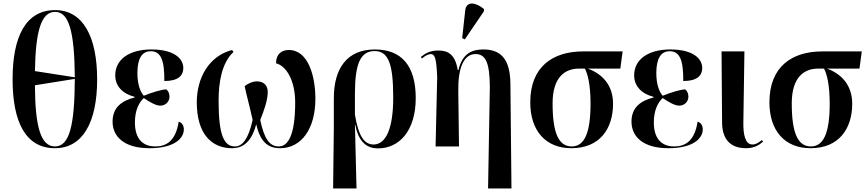

<svg xmlns="http://www.w3.org/2000/svg" viewBox="-20 -826 4895 1083"><path d="M290 10C447 10 528 -137 528 -378C528 -621 447 -769 291 -769C126 -769 51 -621 51 -379C51 -137 125 10 290 10ZM402 -390 177 -425C181 -651 212 -759 291 -759C369 -759 400 -648 402 -390ZM290 0C209 0 178 -114 177 -345L402 -381C401 -112 370 0 290 0Z M823 10C964 10 1017 -46 1017 -96C1017 -115 1009 -133 988 -140C971 -30 918 0 856 0C777 0 741 -53 741 -135C741 -204 764 -248 791 -273C823 -251 859 -230 884 -230C913 -230 936 -252 936 -281C936 -300 928 -314 918 -322C887 -320 839 -305 791 -286C774 -305 755 -345 755 -414C755 -496 781 -537 830 -537C887 -537 908 -488 907 -369C985 -369 1014 -399 1014 -443C1014 -492 967 -547 834 -547C708 -547 630 -490 630 -401C630 -341 671 -297 739 -280V-276C667 -258 615 -220 615 -140C615 -54 682 10 823 10Z M1289 10C1353 10 1400 -29 1425 -125C1447 -33 1485 10 1560 10C1679 10 1759 -98 1759 -269C1759 -394 1720 -544 1609 -544C1569 -544 1537 -522 1537 -469C1598 -453 1645 -368 1645 -248C1645 -52 1600 0 1552 0C1501 0 1470 -43 1448 -149C1471 -208 1487 -253 1490 -299C1493 -342 1470 -367 1429 -367C1405 -367 1380 -356 1360 -340C1369 -295 1385 -240 1405 -150C1381 -39 1345 0 1306 0C1244 0 1213 -61 1213 -258C1213 -363 1231 -471 1297 -533L1289 -544C1158 -510 1090 -386 1090 -249C1090 -75 1170 10 1289 10Z M1859 237H1991L1982 -122H1984C2004 -17 2056 11 2112 11C2232 11 2325 -88 2325 -273C2325 -457 2243 -547 2095 -547C1940 -547 1862 -444 1863 -268V-103ZM2087 -11C2035 -11 2002 -58 1982 -179V-296C1982 -464 2012 -538 2093 -538C2173 -538 2198 -461 2198 -275C2198 -99 2156 -11 2087 -11Z M2602 -604 2710 -763V-775C2662 -815 2609 -821 2604 -766L2587 -611ZM2733 237H2865L2859 -353C2858 -489 2808 -547 2707 -547C2647 -547 2589 -529 2566 -431H2562C2547 -523 2504 -541 2452 -541C2405 -541 2379 -525 2354 -505L2360 -496C2378 -512 2397 -521 2410 -521C2432 -521 2442 -499 2446 -390L2437 0H2569L2565 -314C2563 -440 2595 -521 2662 -521C2720 -521 2742 -471 2743 -337Z M3203 10C3365 10 3438 -102 3438 -241C3438 -345 3378 -409 3296 -439H3479L3492 -536H3269C3098 -536 2971 -450 2971 -249C2971 -88 3058 10 3203 10ZM3205 0C3131 0 3097 -76 3097 -243C3097 -392 3168 -439 3245 -439H3279C3296 -407 3311 -346 3311 -241C3311 -75 3276 0 3205 0Z M3750 10C3891 10 3944 -46 3944 -96C3944 -115 3936 -133 3915 -140C3898 -30 3845 0 3783 0C3704 0 3668 -53 3668 -135C3668 -204 3691 -248 3718 -273C3750 -251 3786 -230 3811 -230C3840 -230 3863 -252 3863 -281C3863 -300 3855 -314 3845 -322C3814 -320 3766 -305 3718 -286C3701 -305 3682 -345 3682 -414C3682 -496 3708 -537 3757 -537C3814 -537 3835 -488 3834 -369C3912 -369 3941 -399 3941 -443C3941 -492 3894 -547 3761 -547C3635 -547 3557 -490 3557 -401C3557 -341 3598 -297 3666 -280V-276C3594 -258 3542 -220 3542 -140C3542 -54 3609 10 3750 10Z M4188 10C4235 10 4264 -9 4284 -27L4278 -36C4263 -25 4246 -11 4224 -11C4183 -11 4172 -68 4173 -135L4179 -536H4050L4053 -131C4055 -30 4110 10 4188 10Z M4552 10C4714 10 4787 -102 4787 -241C4787 -345 4727 -409 4645 -439H4828L4841 -536H4618C4447 -536 4320 -450 4320 -249C4320 -88 4407 10 4552 10ZM4554 0C4480 0 4446 -76 4446 -243C4446 -392 4517 -439 4594 -439H4628C4645 -407 4660 -346 4660 -241C4660 -75 4625 0 4554 0Z"/></svg>

Font: Noto Serif Display SemiCondensed SemiBold
Style: Regular
Weight: 600
Width: 4
Designer: Monotype Design Team
Foundry: Monotype Imaging Inc.
Version: Version 2.009